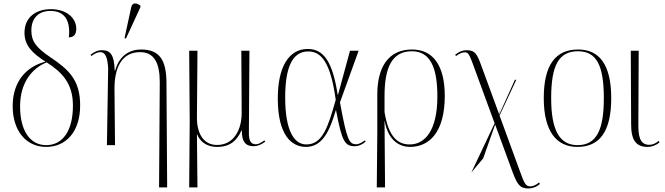

<svg xmlns="http://www.w3.org/2000/svg" viewBox="-20 -824 3773 1090"><path d="M242 10C357 10 435 -79 435 -225C435 -369 372 -428 266 -499C186 -553 158 -589 158 -651C158 -725 203 -762 266 -762C338 -762 382 -719 371 -612C400 -612 413 -630 413 -661C413 -723 356 -772 269 -772C185 -772 119 -727 119 -638C119 -565 164 -522 238 -474C129 -446 52 -361 52 -222C52 -80 129 10 242 10ZM242 0C152 0 94 -80 94 -220C94 -352 159 -435 245 -470C333 -413 394 -351 394 -224C394 -84 338 0 242 0Z M695 -605 777 -783V-792C756 -808 731 -812 725 -783L687 -608ZM883 240H929L925 -357C924 -484 885 -543 781 -543C720 -543 658 -512 634 -424H631C629 -511 607 -539 560 -539C534 -539 515 -530 494 -513L499 -506C522 -524 538 -528 550 -528C578 -528 591 -498 594 -434L587 0H633L630 -313C628 -438 670 -528 775 -528C856 -528 887 -466 887 -357Z M1054 240H1101L1098 -60H1100C1113 -27 1146 10 1213 10C1285 10 1325 -25 1351 -84H1353C1352 -20 1374 6 1419 6C1443 6 1464 -3 1486 -20L1481 -27C1461 -13 1448 -5 1432 -5C1402 -5 1392 -29 1393 -72L1396 -536H1350L1352 -186C1353 -88 1308 -1 1212 -1C1136 -1 1097 -65 1098 -159L1101 -536H1054L1057 -134Z M1717 10C1813 10 1853 -86 1886 -197H1888C1921 -20 1938 6 1994 6C2019 6 2041 -7 2056 -20L2051 -27C2039 -18 2020 -5 2003 -5C1961 -5 1949 -31 1910 -243L2016 -536H1967L1899 -286H1897C1868 -475 1817 -546 1727 -546C1619 -546 1557 -443 1557 -265C1557 -58 1634 10 1717 10ZM1719 -4C1647 -4 1599 -88 1599 -270C1599 -434 1636 -532 1730 -532C1805 -532 1857 -468 1886 -257C1843 -107 1813 -4 1719 -4Z M2119 240H2166L2163 -136H2164C2185 -21 2253 10 2308 10C2418 10 2505 -75 2505 -279C2505 -452 2439 -543 2319 -543C2188 -543 2122 -447 2122 -288V-75ZM2306 -4C2239 -4 2186 -45 2163 -188V-278C2163 -437 2203 -533 2318 -533C2425 -533 2463 -437 2463 -276C2463 -84 2393 -4 2306 -4Z M2656 155 2723 75 2791 -117 2890 153C2916 222 2931 246 2979 246C3003 246 3027 237 3045 220L3040 212C3021 228 3004 234 2991 234C2964 234 2957 219 2929 141L2816 -168L2911 -371H2903L2814 -173L2813 -179L2827 -221L2812 -180L2714 -447C2689 -516 2678 -539 2629 -539C2606 -539 2584 -530 2564 -513L2569 -506C2591 -522 2606 -527 2618 -527C2637 -527 2643 -517 2660 -473L2788 -124Z M3258 10C3384 10 3450 -77 3450 -267C3450 -455 3384 -543 3262 -543C3132 -543 3067 -453 3067 -267C3067 -78 3139 10 3258 10ZM3259 0C3155 0 3109 -87 3109 -267C3109 -451 3151 -533 3261 -533C3366 -533 3408 -454 3408 -267C3408 -91 3369 0 3259 0Z M3657 10C3682 10 3708 -1 3724 -16L3719 -24C3702 -10 3686 -2 3666 -2C3611 -2 3604 -53 3604 -118L3606 -536H3561L3563 -118C3563 -29 3590 10 3657 10Z"/></svg>

Font: Noto Serif Display SemiCondensed ExtraLight
Style: Regular
Weight: 200
Width: 4
Designer: Monotype Design Team
Foundry: Monotype Imaging Inc.
Version: Version 2.009